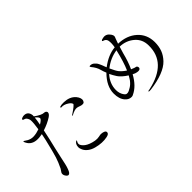

<svg xmlns="http://www.w3.org/2000/svg" viewBox="-13 -1406 2027 2027"><g transform="rotate(-45 1000.0 -393.0)"><path d="M753 -72Q813 -68 813 -39Q813 -14 771 -6Q698 9 611 -14Q569 -25 539.5 -47.5Q510 -70 497 -98Q484 -124 485.5 -146Q487 -168 494.5 -181.5Q502 -195 513 -202Q518 -205 521 -206Q524 -207 525 -204.5Q526 -202 519 -191Q512 -180 511.5 -166Q511 -152 522.5 -136.5Q534 -121 551.5 -107.5Q569 -94 597.5 -83Q626 -72 660 -66Q692 -61 717 -66.5Q742 -72 753 -72ZM488 -587Q428 -548 354 -525Q329 -405 305 -309Q294 -264 282 -206.5Q270 -149 262 -114.5Q254 -80 245 -57Q228 -7 205 -7Q191 -7 176 -29.5Q161 -52 168 -75Q169 -79 179.5 -93.5Q190 -108 193 -113Q224 -176 242 -232Q260 -288 295 -436Q301 -460 311 -512Q261 -502 223 -506Q147 -514 119 -586Q116 -592 118.5 -594.5Q121 -597 129 -593Q149 -579 162 -572Q175 -565 192.5 -560Q210 -555 230 -555.5Q250 -556 276 -561Q305 -568 321 -574Q334 -656 332 -694Q331 -718 314 -740Q305 -751 291 -754Q285 -756 281.5 -757Q278 -758 275.5 -761Q273 -764 274 -769Q276 -776 290.5 -781Q305 -786 317 -786Q375 -786 384 -724V-704Q452 -655 487 -655Q500 -655 509 -648Q518 -641 519 -632Q521 -609 488 -587ZM382 -689Q379 -654 368 -597Q409 -621 416 -638Q424 -656 382 -689ZM860 -509Q882 -468 864 -443Q858 -431 841 -430Q824 -429 805 -436.5Q786 -444 770 -447Q738 -452 681 -420Q678 -418 676.5 -422Q675 -426 682 -430Q693 -436 724.5 -459Q756 -482 761 -489Q763 -491 765.5 -493.5Q768 -496 768.5 -497Q769 -498 770.5 -499.5Q772 -501 771.5 -501.5Q771 -502 771 -504Q766 -524 738 -542Q696 -570 658 -566Q651 -565 649 -571Q647 -577 656 -580Q674 -587 714 -586Q754 -585 787 -572Q834 -553 860 -509Z M1555 -618Q1682 -614 1761.5 -542.5Q1841 -471 1842 -356Q1842 -293 1823.5 -243Q1805 -193 1763 -148.5Q1721 -104 1643.5 -74Q1566 -44 1456 -30Q1426 -27 1426 -35Q1426 -37 1427 -38Q1428 -39 1431 -39.5Q1434 -40 1436.5 -40.5Q1439 -41 1444.5 -42Q1450 -43 1455 -44Q1774 -115 1771 -375Q1771 -469 1704 -525.5Q1637 -582 1545 -584Q1527 -529 1522 -508Q1497 -407 1461 -330Q1483 -320 1496 -316Q1500 -314 1508.5 -312.5Q1517 -311 1520 -310Q1530 -304 1532.5 -292.5Q1535 -281 1530 -273Q1520 -257 1485 -263Q1463 -266 1436 -281Q1373 -166 1283 -125Q1267 -115 1239.5 -121Q1212 -127 1189 -153Q1150 -197 1150 -278Q1150 -387 1252 -489Q1239 -519 1230 -553Q1218 -600 1178 -647Q1173 -654 1173 -659Q1173 -664 1185 -664Q1198 -664 1209.5 -659.5Q1221 -655 1230.5 -646Q1240 -637 1247 -629Q1254 -621 1261 -606.5Q1268 -592 1271 -585.5Q1274 -579 1279.5 -564.5Q1285 -550 1285 -549Q1292 -532 1294 -527Q1399 -607 1503 -616Q1513 -671 1506 -711Q1499 -741 1468 -750Q1459 -752 1457 -755.5Q1455 -759 1459 -763Q1463 -767 1472 -770Q1527 -787 1559 -751Q1567 -742 1572.5 -734.5Q1578 -727 1580 -720.5Q1582 -714 1583.5 -710Q1585 -706 1584 -700Q1583 -694 1582 -691Q1581 -688 1578 -681Q1575 -674 1574 -671Q1571 -665 1555 -618ZM1299 -195Q1301 -196 1308 -200Q1315 -204 1318 -206Q1321 -208 1328.5 -213.5Q1336 -219 1341 -224Q1346 -229 1354 -237Q1362 -245 1368.5 -254Q1375 -263 1382.5 -275.5Q1390 -288 1398 -302Q1331 -345 1304 -386Q1281 -421 1263 -459Q1193 -382 1193 -288Q1193 -234 1223 -195Q1231 -185 1239.5 -181Q1248 -177 1263.5 -179.5Q1279 -182 1299 -195ZM1354 -410Q1381 -377 1422 -351Q1460 -436 1494 -581Q1391 -566 1306 -498Q1336 -432 1354 -410Z"/></g></svg>

Font: TsukuhouMincho
Style: Regular
Weight: 400
Designer: Iose
Foundry: Typographish
Version: Version 1.001; ttfautohint (v1.8.3)